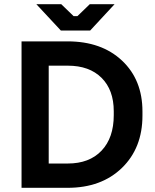

<svg xmlns="http://www.w3.org/2000/svg" viewBox="-20 -898 741 918"><path d="M271 -752 153.8 -877.9H272.9L332 -820.8H350.1L409.2 -877.9H527.8L411.1 -752ZM83 0V-700.2H303.2Q465.3 -700.2 563.2 -608.4Q661.1 -516.6 661.1 -365.2V-345.2Q661.1 -190.4 563 -95.2Q464.8 0 303.2 0ZM212.9 -116.2H304.2Q407.2 -116.2 465.6 -177.7Q523.9 -239.3 523.9 -347.2V-366.2Q523.9 -467.8 465.6 -525.9Q407.2 -584 304.2 -584H212.9Z"/></svg>

Font: Fixel Text SemiBold
Style: Regular
Weight: 600
Width: 4
Designer: AlfaBravo + MacPaw
Foundry: Kyrylo Tkachov, Marchela Mozhyna, Serhii Makarenko, Maria Weinstein, Zakhar Kryvoshyya
Version: Version 1.211